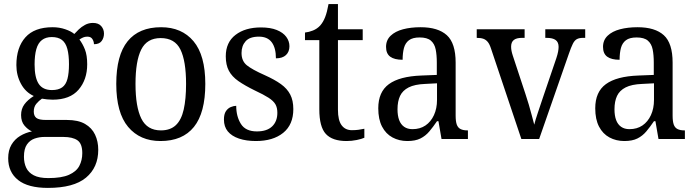

<svg xmlns="http://www.w3.org/2000/svg" viewBox="-20 -679 3405 938"><path d="M214 239Q117 239 68.5 200.5Q20 162 20 94Q20 55 36 28Q52 1 78.5 -15Q105 -31 136 -37Q116 -46 99.5 -65.5Q83 -85 83 -117Q83 -147 99 -169Q115 -191 145 -210Q105 -228 82.5 -269.5Q60 -311 60 -361Q60 -447 104 -496.5Q148 -546 237 -546Q270 -546 299 -536Q328 -526 343 -513Q352 -523 365 -535.5Q378 -548 395.5 -557.5Q413 -567 434 -567Q461 -567 474.5 -551.5Q488 -536 488 -515Q488 -494 476.5 -478.5Q465 -463 439 -463Q439 -476 431.5 -488Q424 -500 407 -500Q395 -500 386 -496Q377 -492 368 -486Q384 -465 395 -437Q406 -409 406 -365Q406 -290 364 -241Q322 -192 237 -192Q225 -192 210 -193.5Q195 -195 185 -197Q170 -187 157.5 -172Q145 -157 145 -134Q145 -113 157.5 -103Q170 -93 204 -93H306Q362 -93 395.5 -73.5Q429 -54 444.5 -21Q460 12 460 53Q460 139 400 189Q340 239 214 239ZM216 191Q281 191 317 175Q353 159 367.5 131.5Q382 104 382 69Q382 23 358.5 6.5Q335 -10 289 -10H197Q172 -10 149 -2Q126 6 111.5 27Q97 48 97 87Q97 117 108 140.5Q119 164 145 177.5Q171 191 216 191ZM234 -239Q265 -239 283.5 -252Q302 -265 309.5 -293.5Q317 -322 317 -365Q317 -410 309 -440Q301 -470 282.5 -484Q264 -498 233 -498Q204 -498 185 -483.5Q166 -469 157.5 -439Q149 -409 149 -364Q149 -300 169 -269.5Q189 -239 234 -239Z M764 10Q664 10 606 -59Q548 -128 548 -269Q548 -409 603.5 -477.5Q659 -546 767 -546Q868 -546 925.5 -477.5Q983 -409 983 -269Q983 -128 927.5 -59Q872 10 764 10ZM766 -42Q812 -42 839 -67.5Q866 -93 877.5 -144Q889 -195 889 -269Q889 -381 861.5 -437Q834 -493 765 -493Q698 -493 670 -437Q642 -381 642 -269Q642 -157 670.5 -99.5Q699 -42 766 -42Z M1230 10Q1183 10 1147.5 -2Q1112 -14 1093 -37Q1074 -60 1074 -95Q1074 -121 1083.5 -135.5Q1093 -150 1107.5 -156Q1122 -162 1134 -162Q1134 -110 1157 -73.5Q1180 -37 1235 -37Q1284 -37 1309.5 -61.5Q1335 -86 1335 -128Q1335 -153 1325.5 -169.5Q1316 -186 1292 -201.5Q1268 -217 1225 -237Q1176 -261 1144.5 -283Q1113 -305 1098 -333.5Q1083 -362 1083 -404Q1083 -472 1130.5 -508.5Q1178 -545 1255 -545Q1301 -545 1332 -532.5Q1363 -520 1378.5 -499Q1394 -478 1394 -453Q1394 -426 1377 -410Q1360 -394 1328 -394Q1328 -445 1307.5 -472.5Q1287 -500 1245 -500Q1200 -500 1180 -477.5Q1160 -455 1160 -420Q1160 -381 1186 -360Q1212 -339 1273 -312Q1322 -290 1352.5 -268Q1383 -246 1398 -217Q1413 -188 1413 -146Q1413 -70 1363.5 -30Q1314 10 1230 10Z M1673 10Q1604 10 1572 -24.5Q1540 -59 1540 -145V-483H1470V-520Q1489 -522 1509 -530Q1529 -538 1544 -554Q1559 -571 1568.5 -595.5Q1578 -620 1585 -659H1631V-536H1752V-483H1631V-143Q1631 -91 1649 -67Q1667 -43 1699 -43Q1717 -43 1731.5 -45Q1746 -47 1760 -50V-6Q1747 0 1722.5 5Q1698 10 1673 10Z M1970 10Q1930 10 1897.5 -7.5Q1865 -25 1846.5 -60.5Q1828 -96 1828 -150Q1828 -230 1880 -268Q1932 -306 2038 -310L2114 -313V-373Q2114 -410 2108.5 -437.5Q2103 -465 2085 -480.5Q2067 -496 2030 -496Q1996 -496 1978 -482.5Q1960 -469 1953.5 -444.5Q1947 -420 1947 -387Q1907 -387 1886.5 -402Q1866 -417 1866 -450Q1866 -483 1888.5 -504.5Q1911 -526 1949 -536Q1987 -546 2035 -546Q2120 -546 2163 -507Q2206 -468 2206 -373V-114Q2206 -86 2211.5 -70.5Q2217 -55 2230 -48.5Q2243 -42 2263 -42H2266V0H2137L2122 -87H2115Q2096 -59 2077.5 -37Q2059 -15 2034 -2.5Q2009 10 1970 10ZM1995 -48Q2032 -48 2058.5 -66Q2085 -84 2100 -116.5Q2115 -149 2115 -191V-272L2057 -269Q2006 -267 1976.5 -252Q1947 -237 1934.5 -210.5Q1922 -184 1922 -145Q1922 -114 1930 -92.5Q1938 -71 1954.5 -59.5Q1971 -48 1995 -48Z M2379 -441Q2372 -463 2363 -474Q2354 -485 2341.5 -489.5Q2329 -494 2309 -494V-536H2543V-494H2530Q2503 -494 2490 -483.5Q2477 -473 2477 -451Q2477 -441 2479 -430.5Q2481 -420 2485 -408L2547 -220Q2555 -196 2563.5 -167.5Q2572 -139 2578.5 -113.5Q2585 -88 2590 -70Q2595 -91 2608 -129.5Q2621 -168 2634 -207L2698 -395Q2704 -413 2706.5 -426.5Q2709 -440 2709 -450Q2709 -473 2694.5 -483.5Q2680 -494 2651 -494H2644V-536H2839V-494H2828Q2810 -494 2798.5 -488Q2787 -482 2778.5 -465Q2770 -448 2759 -416L2614 0H2527Z M3030 10Q2990 10 2957.5 -7.5Q2925 -25 2906.5 -60.5Q2888 -96 2888 -150Q2888 -230 2940 -268Q2992 -306 3098 -310L3174 -313V-373Q3174 -410 3168.5 -437.5Q3163 -465 3145 -480.5Q3127 -496 3090 -496Q3056 -496 3038 -482.5Q3020 -469 3013.5 -444.5Q3007 -420 3007 -387Q2967 -387 2946.5 -402Q2926 -417 2926 -450Q2926 -483 2948.5 -504.5Q2971 -526 3009 -536Q3047 -546 3095 -546Q3180 -546 3223 -507Q3266 -468 3266 -373V-114Q3266 -86 3271.5 -70.5Q3277 -55 3290 -48.5Q3303 -42 3323 -42H3326V0H3197L3182 -87H3175Q3156 -59 3137.5 -37Q3119 -15 3094 -2.5Q3069 10 3030 10ZM3055 -48Q3092 -48 3118.5 -66Q3145 -84 3160 -116.5Q3175 -149 3175 -191V-272L3117 -269Q3066 -267 3036.5 -252Q3007 -237 2994.5 -210.5Q2982 -184 2982 -145Q2982 -114 2990 -92.5Q2998 -71 3014.5 -59.5Q3031 -48 3055 -48Z"/></svg>

Font: Noto Serif Khmer SemiCondensed
Style: Regular
Weight: 400
Width: 4
Designer: Danh Hong and the Monotype Design Team
Foundry: Monotype Imaging Inc.
Version: Version 2.004